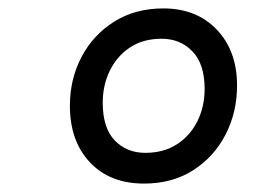

<svg xmlns="http://www.w3.org/2000/svg" viewBox="-20 -726 640 456"><path d="M322 -290Q241 -290 193.5 -340.5Q146 -391 146 -475Q146 -538 173.5 -590.5Q201 -643 251 -674.5Q301 -706 368 -706Q447 -706 495 -655.5Q543 -605 543 -523Q543 -459 515.5 -406Q488 -353 438.5 -321.5Q389 -290 322 -290ZM325 -363Q369 -363 400.5 -383.5Q432 -404 449 -438.5Q466 -473 466 -515Q466 -574 437 -604Q408 -634 364 -634Q320 -634 289 -613.5Q258 -593 241 -558.5Q224 -524 224 -482Q224 -422 252.5 -392.5Q281 -363 325 -363Z"/></svg>

Font: DM Mono
Style: Italic
Weight: 400
Italic angle: -10°
Designer: Colophon Foundry
Foundry: Colophon Foundry
Version: Version 1.000; ttfautohint (v1.8.2.53-6de2)